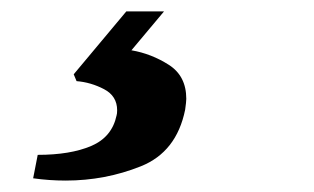

<svg xmlns="http://www.w3.org/2000/svg" viewBox="-20 -57 549 336"><path d="M38 255 46 214Q103 214 139.5 198.5Q176 183 184 145Q185 142 185 136Q185 111 162 99Q139 87 114 85L109 73L201 -37H267L210 31Q245 37 275.5 56.5Q306 76 306 116Q306 121 304 135Q289 209 226.5 234Q164 259 95 259Q66 259 38 255Z"/></svg>

Font: Taviraj Black
Style: Italic
Weight: 900
Italic angle: -12°
Designer: Katatrad Team
Foundry: CadsonDemak
Version: Version 1.001